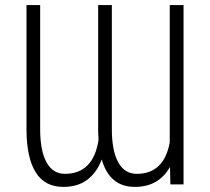

<svg xmlns="http://www.w3.org/2000/svg" viewBox="-20 -731 832 761"><path d="M653.8 -69.3Q608.9 9.8 514.6 9.8Q414.1 9.8 383.3 -99.1Q364.7 -48.8 327.1 -19.5Q289.6 9.8 231 9.8Q158.2 9.8 122.1 -47.1Q85.9 -104 85 -214.8V-710.9H139.2V-219.2Q139.2 -133.8 164.3 -87.9Q189.5 -42 237.3 -42Q349.6 -42 370.6 -176.3L369.1 -208V-710.9H423.3V-219.2Q423.3 -133.8 448.5 -87.9Q473.6 -42 522 -42Q629.9 -42 652.8 -166.5V-710.9H707.5V0H655.3Z"/></svg>

Font: Roboto Condensed Light
Style: Regular
Weight: 300
Designer: Google
Version: Version 2.134; 2016